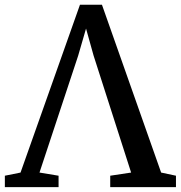

<svg xmlns="http://www.w3.org/2000/svg" viewBox="-42 -770 744 790"><path d="M-22 0V-47L42.5 -60L287 -750.5H377.5L621 -60L682 -47V0H411.5V-47L497.5 -60L343 -541.5L312 -652.5L279.5 -540.5L120.5 -60L199 -47V0Z"/></svg>

Font: Merriweather 36pt Medium
Style: Regular
Weight: 500
Version: Version 2.100